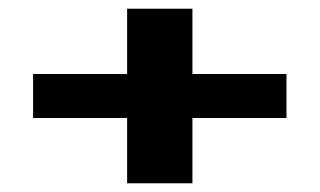

<svg xmlns="http://www.w3.org/2000/svg" viewBox="-20 -531 734 441"><path d="M638 -361V-260H422V-110H272V-260H56V-361H272V-511H422V-361Z"/></svg>

Font: Sarpanch
Style: Bold
Weight: 700
Designer: Manushi Parikh (Devanagari and Latin), Jyotish Sonowal (Devanagari)
Foundry: Indian Type Foundry
Version: Version 2.004;PS 1.0;hotconv 1.0.78;makeotf.lib2.5.61930; tt